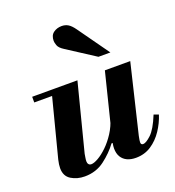

<svg xmlns="http://www.w3.org/2000/svg" viewBox="-134 -836 870 953"><g transform="rotate(-20 301.0 -359.5)"><path d="M152 11Q112 11 81 -8Q50 -27 50 -69Q50 -88 56 -113L143 -450H280L189 -95Q188 -88 186 -76.5Q184 -65 184 -57Q184 -47 189 -41Q194 -35 203 -35Q217 -35 240 -48Q263 -61 288.5 -85.5Q314 -110 336 -144Q358 -178 370 -220L339 -98H332Q302 -57 257 -23Q212 11 152 11ZM41 -420V-450H215V-420ZM422 11Q396 11 376.5 2Q357 -7 346 -25Q335 -43 335 -70Q335 -82 338 -97.5Q341 -113 351 -153L425 -450H559L472 -87Q469 -74 468 -65.5Q467 -57 467 -54Q467 -41 479 -41Q494 -41 521.5 -66.5Q549 -92 577 -161L602 -152Q589 -111 564 -73.5Q539 -36 503.5 -12.5Q468 11 422 11ZM418 -524 271 -619Q247 -634 241.5 -649.5Q236 -665 236 -674Q236 -703 254.5 -716.5Q273 -730 298 -730Q317 -730 332 -721Q347 -712 364 -688L481 -524Z"/></g></svg>

Font: Libre Bodoni
Style: Italic
Weight: 400
Italic angle: -13°
Designer: Pablo Impallari, Rodrigo Fuenzalida
Foundry: Impallari Type
Version: Version 2.005;gftools[0.9.23]